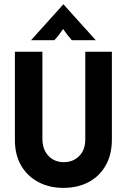

<svg xmlns="http://www.w3.org/2000/svg" viewBox="-20 -868 596 902"><path d="M277.8 14.6Q211.8 14.6 160.4 -12.5Q109 -39.6 79.5 -89.9Q50 -140.3 50 -210.4V-625H179.2V-216.7Q179.2 -166 207.3 -136.1Q235.4 -106.2 279.9 -106.2Q323.6 -106.2 352.1 -135.1Q380.6 -163.9 380.6 -212.5V-625H505.6V-212.5Q505.6 -141.7 476.4 -90.6Q447.2 -39.6 396.2 -12.5Q345.1 14.6 277.8 14.6ZM125.7 -679.2 277.8 -847.9 429.9 -679.2H317.4Q306.2 -691.7 296.5 -704.2Q286.8 -716.7 276.4 -731.9Q266 -716.7 256.6 -704.2Q247.2 -691.7 235.4 -679.2Z"/></svg>

Font: co2trust
Style: Bold
Weight: 700
Designer: Kristian Moeller
Foundry: Dicotype
Version: Version 1.000